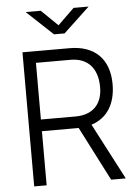

<svg xmlns="http://www.w3.org/2000/svg" viewBox="-60 -943 705 989"><g transform="rotate(-5 293.0 -449.0)"><path d="M76.2 0H140.6V-279.8H319.8C323.7 -279.8 327.1 -279.8 330.6 -279.8L474.1 0H549.8L397.9 -291C479 -316.4 524.4 -386.2 524.4 -489.7C524.4 -619.6 449.7 -693.4 319.8 -693.4H76.2ZM140.6 -340.3V-633.3H319.8C408.2 -633.3 459 -577.6 459 -480C459 -391.1 408.2 -340.3 319.8 -340.3ZM246.1 -771.5H300.8L436 -898.4H358.4L273.4 -815.9L188.5 -898.4H110.8Z"/></g></svg>

Font: Cascadia Code Light
Style: Regular
Weight: 300
Monospace: yes
Designer: Aaron Bell
Foundry: Saja Typeworks
Version: Version 2404.023